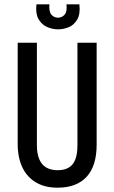

<svg xmlns="http://www.w3.org/2000/svg" viewBox="-20 -858 530 890"><path d="M247 12Q206 12 175.5 1Q145 -10 123 -29.5Q101 -49 87.5 -74.5Q74 -100 68 -129.5Q62 -159 62 -188V-660H151V-185Q151 -146 162 -120Q173 -94 194.5 -81.5Q216 -69 247 -69Q278 -69 298.5 -81Q319 -93 329 -118.5Q339 -144 339 -185V-660H428V-188Q428 -89 381.5 -38.5Q335 12 247 12ZM149 -838H209Q206 -805 218 -790.5Q230 -776 249 -776Q267 -776 279.5 -790Q292 -804 288 -838H348Q353 -793 338 -767.5Q323 -742 298.5 -732Q274 -722 249 -722Q222 -722 197 -733.5Q172 -745 158 -770.5Q144 -796 149 -838Z"/></svg>

Font: Bricolage Grotesque 24pt Condensed
Style: Regular
Weight: 400
Width: 3
Designer: Mathieu Triay
Foundry: Atelier Triay
Version: Version 1.001;gftools[0.9.33.dev8+g029e19f]